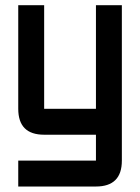

<svg xmlns="http://www.w3.org/2000/svg" viewBox="-20 -508 528 724"><path d="M48.8 -488.3H146.5V-97.7H341.8V-488.3H439.5V97.7Q439.5 195.3 341.8 195.3H48.8V97.7H341.8V0H146.5Q48.8 0 48.8 -97.7Z"/></svg>

Font: BabelStone Runic Beowulf
Style: Regular
Weight: 400
Designer: Andrew West
Foundry: BabelStone
Version: Version 7.004;November 9, 2023